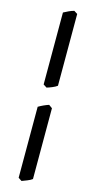

<svg xmlns="http://www.w3.org/2000/svg" viewBox="-144 -787 512 1026"><g transform="rotate(15 112.5 -274.5)"><path d="M149.9 -340.8Q141.1 -333.5 122.8 -325.9Q104.5 -318.4 93.3 -315.4L74.2 -327.6V-725.6Q87.4 -732.9 102.3 -739.7Q117.2 -746.6 130.9 -750L149.9 -737.8ZM149.9 175.3Q141.1 182.6 122.8 189.9Q104.5 197.3 93.3 201.2L74.2 188.5V-204.1Q102.5 -220.7 130.9 -230L149.9 -216.3Z"/></g></svg>

Font: Dai Banna SIL Medium
Style: Regular
Weight: 500
Designer: Victor Gaultney
Foundry: SIL International
Version: Version 4.000